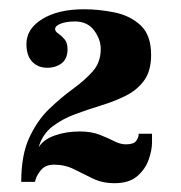

<svg xmlns="http://www.w3.org/2000/svg" viewBox="-20 -754 400 425"><path d="M233.5 -348.5Q206.5 -348.5 185.5 -358.8Q164.5 -369 144.2 -379.2Q124 -389.5 99.5 -389.5Q80 -389.5 69.8 -376.5Q59.5 -363.5 57.5 -351.5H27Q27 -411 44.8 -449.2Q62.5 -487.5 88.8 -512.8Q115 -538 141.2 -557Q167.5 -576 185.2 -596Q203 -616 203 -645.5Q203 -667 188.2 -686.8Q173.5 -706.5 146 -706.5Q127.5 -706.5 114.8 -701.8Q102 -697 102 -689.5Q102 -684.5 109 -679.8Q116 -675 122.8 -667.2Q129.5 -659.5 129.5 -645Q129.5 -624 116.5 -614Q103.5 -604 84.5 -604Q64 -604 51.2 -617.5Q38.5 -631 38.5 -656.5Q38.5 -690.5 73.8 -712Q109 -733.5 166 -733.5Q199 -733.5 233.5 -726.5Q268 -719.5 291.2 -698Q314.5 -676.5 314.5 -632.5Q314.5 -597 299 -575.8Q283.5 -554.5 258.2 -542Q233 -529.5 203.5 -520.5Q174 -511.5 145.8 -501Q117.5 -490.5 95.8 -473.8Q74 -457 65.5 -428Q76.5 -445.5 101.5 -454.2Q126.5 -463 156.5 -463Q182 -463 200.5 -455.8Q219 -448.5 232.8 -441.5Q246.5 -434.5 258.5 -434.5Q275.5 -434.5 281.2 -441.8Q287 -449 287 -458H316.5V-438.5Q316.5 -422 309.2 -401Q302 -380 284 -364.2Q266 -348.5 233.5 -348.5Z"/></svg>

Font: Imbue 10pt
Style: Bold
Weight: 700
Designer: Tyler Finck
Foundry: Etcetera Type Company
Version: Version 1.102; ttfautohint (v1.8.3)